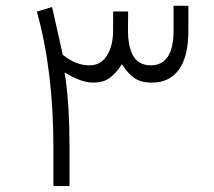

<svg xmlns="http://www.w3.org/2000/svg" viewBox="-20 -628 721 646"><path d="M281.7 -408.2Q319.3 -408.2 339.8 -441.2Q360.4 -474.1 360.4 -523.4L360.8 -589.4H411.1L410.6 -523.4Q410.6 -500.5 414.1 -481.4Q417.5 -462.4 425.5 -445.1Q433.6 -427.7 449.5 -418Q465.3 -408.2 487.3 -408.2Q564 -408.2 564 -525.9V-608.4H613.8V-525.9Q613.8 -437 581.8 -393.6Q549.8 -350.1 492.2 -350.1Q472.2 -350.1 457.3 -354Q442.4 -357.9 430.4 -366.7Q418.5 -375.5 409.9 -385.5Q401.4 -395.5 390.1 -412.1Q379.4 -396 370.8 -386Q362.3 -376 350.6 -366.9Q338.9 -357.9 324.7 -354Q310.5 -350.1 292 -350.1Q253.9 -350.1 197.3 -384.3L201.2 -358.9Q213.9 -269 213.9 -131.8V-2H159.7V-131.8Q159.7 -390.6 104 -588.9L155.3 -604.5L189.9 -449.2L190.9 -444.3L194.8 -440.9Q209 -430.2 221.4 -423.3Q233.9 -416.5 249.3 -412.4Q264.6 -408.2 281.7 -408.2Z"/></svg>

Font: Shabnam Thin FD
Style: Thin-FD
Weight: 100
Foundry: DejaVu fonts team - Redesigned by Saber Rastikerdar - Based on Vazir font
Version: Version 5.0.0